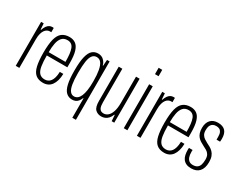

<svg xmlns="http://www.w3.org/2000/svg" viewBox="-96 -1270 2510 1990"><g transform="rotate(30 1159.0 -275.0)"><path d="M57 0V-526H88L93 -454H98Q109 -486 122.5 -504Q136 -522 151.5 -530Q167 -538 185 -538Q190 -538 194 -538Q198 -538 202 -536V-486H184Q171 -486 156 -479Q141 -472 128.5 -455.5Q116 -439 108 -411.5Q100 -384 100 -342V0Z M388 12Q332 12 298.5 -16Q265 -44 251 -105Q237 -166 237 -263Q237 -364 252.5 -424Q268 -484 303 -511Q338 -538 393 -538Q435 -538 465.5 -517Q496 -496 512 -445Q528 -394 528 -305V-254H282Q282 -177 290.5 -126.5Q299 -76 322 -51.5Q345 -27 386 -27Q406 -27 423.5 -35Q441 -43 454 -60Q467 -77 475 -105.5Q483 -134 484 -174H526Q525 -129 515 -94.5Q505 -60 487.5 -36Q470 -12 444.5 0Q419 12 388 12ZM282 -293H483Q483 -346 478.5 -384.5Q474 -423 464 -448.5Q454 -474 435.5 -486.5Q417 -499 390 -499Q347 -499 323.5 -472Q300 -445 291 -398.5Q282 -352 282 -293Z M834 173V-59H829Q820 -35 806.5 -19Q793 -3 775.5 4.5Q758 12 737 12Q694 12 665 -15Q636 -42 622 -102.5Q608 -163 608 -263Q608 -369 623 -429Q638 -489 666.5 -513.5Q695 -538 735 -538Q776 -538 802.5 -512.5Q829 -487 836 -454H841L846 -526H877V173ZM737 -27Q760 -27 778 -41Q796 -55 808.5 -83.5Q821 -112 827.5 -155.5Q834 -199 834 -258V-267Q834 -340 824.5 -392Q815 -444 794.5 -471.5Q774 -499 740 -499Q708 -499 688.5 -474Q669 -449 661 -397.5Q653 -346 653 -267V-258Q653 -176 662 -125Q671 -74 690 -50.5Q709 -27 737 -27Z M1085 12Q1042 12 1014 -15Q986 -42 986 -117V-526H1029V-124Q1029 -103 1031.5 -85.5Q1034 -68 1041 -54.5Q1048 -41 1060 -34Q1072 -27 1092 -27Q1119 -27 1142.5 -47Q1166 -67 1179.5 -108.5Q1193 -150 1193 -212V-526H1236V0H1205L1200 -72H1195Q1183 -41 1165.5 -22.5Q1148 -4 1127.5 4Q1107 12 1085 12Z M1350 -647V-723H1393V-647ZM1350 0V-526H1393V0Z M1507 0V-526H1538L1543 -454H1548Q1559 -486 1572.5 -504Q1586 -522 1601.5 -530Q1617 -538 1635 -538Q1640 -538 1644 -538Q1648 -538 1652 -536V-486H1634Q1621 -486 1606 -479Q1591 -472 1578.5 -455.5Q1566 -439 1558 -411.5Q1550 -384 1550 -342V0Z M1838 12Q1782 12 1748.5 -16Q1715 -44 1701 -105Q1687 -166 1687 -263Q1687 -364 1702.5 -424Q1718 -484 1753 -511Q1788 -538 1843 -538Q1885 -538 1915.5 -517Q1946 -496 1962 -445Q1978 -394 1978 -305V-254H1732Q1732 -177 1740.5 -126.5Q1749 -76 1772 -51.5Q1795 -27 1836 -27Q1856 -27 1873.5 -35Q1891 -43 1904 -60Q1917 -77 1925 -105.5Q1933 -134 1934 -174H1976Q1975 -129 1965 -94.5Q1955 -60 1937.5 -36Q1920 -12 1894.5 0Q1869 12 1838 12ZM1732 -293H1933Q1933 -346 1928.5 -384.5Q1924 -423 1914 -448.5Q1904 -474 1885.5 -486.5Q1867 -499 1840 -499Q1797 -499 1773.5 -472Q1750 -445 1741 -398.5Q1732 -352 1732 -293Z M2162 12Q2126 12 2102 1Q2078 -10 2063 -30Q2048 -50 2042 -78Q2036 -106 2036 -140Q2036 -146 2036.5 -151.5Q2037 -157 2038 -161H2081Q2080 -156 2080 -150Q2080 -144 2080 -138Q2080 -102 2088.5 -77.5Q2097 -53 2114.5 -40Q2132 -27 2159 -27Q2191 -27 2210.5 -40.5Q2230 -54 2238 -79.5Q2246 -105 2246 -142Q2246 -177 2233.5 -198Q2221 -219 2200 -231.5Q2179 -244 2156 -255Q2134 -266 2115 -278Q2096 -290 2081 -307.5Q2066 -325 2058 -349.5Q2050 -374 2050 -409Q2050 -439 2058 -463Q2066 -487 2081.5 -504Q2097 -521 2119.5 -529.5Q2142 -538 2170 -538Q2200 -538 2222.5 -529.5Q2245 -521 2259 -505Q2273 -489 2279.5 -466Q2286 -443 2286 -413Q2286 -405 2285.5 -396Q2285 -387 2284 -378H2242V-412Q2242 -445 2233 -464Q2224 -483 2208.5 -491Q2193 -499 2171 -499Q2148 -499 2133.5 -491.5Q2119 -484 2110 -471Q2101 -458 2098 -441Q2095 -424 2095 -406Q2095 -374 2106.5 -354.5Q2118 -335 2136.5 -322.5Q2155 -310 2176 -299Q2195 -290 2215.5 -278.5Q2236 -267 2253.5 -249.5Q2271 -232 2281.5 -205Q2292 -178 2292 -137Q2292 -99 2283 -71Q2274 -43 2257 -24.5Q2240 -6 2216 3Q2192 12 2162 12Z"/></g></svg>

Font: Archivo ExtraCondensed Thin
Style: Regular
Weight: 250
Width: 2
Designer: Hector Gatti
Foundry: Omnibus-Type
Version: Version 2.001